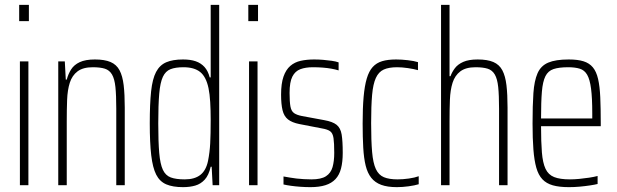

<svg xmlns="http://www.w3.org/2000/svg" viewBox="-20 -763 2541 791"><path d="M59 -676V-743H99V-676ZM62 0V-510H97V0Z M220 0V-510H247L251 -435H255Q261 -458 273 -477Q285 -496 308.5 -507Q332 -518 371 -518Q411 -518 435.5 -507.5Q460 -497 472.5 -473.5Q485 -450 489.5 -412Q494 -374 494 -320V0H459V-315Q459 -371 455.5 -404.5Q452 -438 441.5 -456Q431 -474 412 -480Q393 -486 362 -486Q322 -486 299.5 -469Q277 -452 267.5 -422Q258 -392 256.5 -351.5Q255 -311 255 -264V0Z M734 8Q692 8 665 -3.5Q638 -15 623.5 -43.5Q609 -72 603 -123.5Q597 -175 597 -255Q597 -335 602.5 -386.5Q608 -438 623 -466.5Q638 -495 665 -506.5Q692 -518 734 -518Q765 -518 786.5 -510.5Q808 -503 822.5 -487Q837 -471 844 -444H848V-743H883V0H856L852 -76H848Q840 -41 823.5 -23Q807 -5 784.5 1.5Q762 8 734 8ZM741 -24Q782 -24 805.5 -42.5Q829 -61 837 -100Q844 -135 846 -172.5Q848 -210 848 -269Q848 -309 846 -342.5Q844 -376 839 -400Q829 -447 804.5 -466.5Q780 -486 736 -486Q703 -486 682.5 -478Q662 -470 651 -446.5Q640 -423 636 -377Q632 -331 632 -255Q632 -179 636 -133Q640 -87 651 -63.5Q662 -40 683.5 -32Q705 -24 741 -24Z M1003 -676V-743H1043V-676ZM1006 0V-510H1041V0Z M1259 8Q1239 8 1218 6.5Q1197 5 1179 2.5Q1161 0 1148 -3V-36Q1161 -34 1174 -31.5Q1187 -29 1201.5 -27.5Q1216 -26 1231.5 -25Q1247 -24 1263 -24Q1303 -24 1323 -37Q1343 -50 1350 -74.5Q1357 -99 1357 -133Q1357 -174 1354 -194Q1351 -214 1340.5 -222Q1330 -230 1306 -234L1213 -252Q1183 -258 1166.5 -271Q1150 -284 1144 -309Q1138 -334 1138 -373Q1138 -419 1148 -447.5Q1158 -476 1176 -491.5Q1194 -507 1219 -512.5Q1244 -518 1274 -518Q1292 -518 1311 -516.5Q1330 -515 1347 -512.5Q1364 -510 1375 -506V-473Q1362 -477 1345.5 -480Q1329 -483 1309.5 -484.5Q1290 -486 1269 -486Q1239 -486 1217.5 -478Q1196 -470 1184.5 -447.5Q1173 -425 1173 -380Q1173 -344 1176.5 -324.5Q1180 -305 1191.5 -297Q1203 -289 1224 -285L1316 -268Q1350 -262 1366.5 -249Q1383 -236 1387.5 -209Q1392 -182 1392 -133Q1392 -96 1385 -69Q1378 -42 1362 -25Q1346 -8 1320.5 0Q1295 8 1259 8Z M1615 8Q1576 8 1550.5 -1.5Q1525 -11 1509.5 -30.5Q1494 -50 1486.5 -80.5Q1479 -111 1476.5 -154.5Q1474 -198 1474 -254Q1474 -318 1478 -363.5Q1482 -409 1491 -439.5Q1500 -470 1515.5 -487Q1531 -504 1554.5 -511Q1578 -518 1612 -518Q1634 -518 1660 -515Q1686 -512 1702 -507V-474Q1684 -479 1660 -482.5Q1636 -486 1616 -486Q1582 -486 1561 -476.5Q1540 -467 1528.5 -442Q1517 -417 1513 -372Q1509 -327 1509 -256Q1509 -183 1513 -137Q1517 -91 1528.5 -66.5Q1540 -42 1561.5 -33Q1583 -24 1618 -24Q1640 -24 1664.5 -27.5Q1689 -31 1705 -37V-4Q1689 1 1663.5 4.5Q1638 8 1615 8Z M1797 0V-743H1832V-449H1836Q1842 -466 1854 -482Q1866 -498 1888.5 -508Q1911 -518 1948 -518Q1988 -518 2012.5 -507.5Q2037 -497 2049.5 -473.5Q2062 -450 2066.5 -412Q2071 -374 2071 -320V0H2036V-315Q2036 -371 2032.5 -404.5Q2029 -438 2018.5 -456Q2008 -474 1989 -480Q1970 -486 1939 -486Q1899 -486 1876.5 -469Q1854 -452 1844.5 -422Q1835 -392 1833.5 -351.5Q1832 -311 1832 -264V0Z M2324 8Q2284 8 2257.5 0.5Q2231 -7 2214.5 -24.5Q2198 -42 2189.5 -72Q2181 -102 2177.5 -147Q2174 -192 2174 -254Q2174 -329 2177.5 -379.5Q2181 -430 2194.5 -461Q2208 -492 2238.5 -505Q2269 -518 2323 -518Q2360 -518 2384 -510.5Q2408 -503 2422.5 -485.5Q2437 -468 2444 -437.5Q2451 -407 2453 -362Q2455 -317 2455 -256V-243H2209Q2209 -178 2212.5 -135Q2216 -92 2227.5 -67.5Q2239 -43 2263 -33.5Q2287 -24 2328 -24Q2346 -24 2366.5 -26Q2387 -28 2407 -31Q2427 -34 2442 -38V-5Q2430 -2 2410 1Q2390 4 2368 6Q2346 8 2324 8ZM2420 -256V-296Q2420 -360 2415 -398Q2410 -436 2399 -455Q2388 -474 2368.5 -480Q2349 -486 2321 -486Q2283 -486 2260.5 -478.5Q2238 -471 2227 -449Q2216 -427 2212.5 -385.5Q2209 -344 2209 -275H2439Z"/></svg>

Font: Saira ExtraCondensed Thin
Style: Regular
Weight: 250
Width: 2
Designer: Hector Gatti with collaboration of the Omnibus-Type team
Foundry: Omnibus-Type
Version: Version 1.101